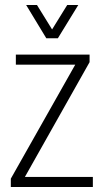

<svg xmlns="http://www.w3.org/2000/svg" viewBox="-20 -743 414 763"><path d="M23 0V-33L279 -486H43V-526H336V-496L79 -40H349V0ZM84 -723H127L200 -605H174L247 -723H291L210 -591H164Z"/></svg>

Font: Archivo Condensed Thin
Style: Regular
Weight: 250
Width: 3
Designer: Hector Gatti
Foundry: Omnibus-Type
Version: Version 2.001